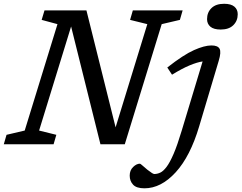

<svg xmlns="http://www.w3.org/2000/svg" viewBox="-42 -762 1276 1014"><path d="M255.5 -50 241 0H-22L-7.5 -50L88.5 -72.5L261.5 -634.5L178 -657L193 -707H414.5L568.5 -89.5L736 -634.5L645 -657L659.5 -707H922.5L908 -657L812 -634.5L617 0H488.5L333.5 -622L164.5 -72.5ZM1051.5 -661Q1051.5 -696.5 1074.8 -719.2Q1098 -742 1141.5 -742Q1178 -742 1195.8 -727Q1213.5 -712 1213.5 -687Q1213.5 -652 1190.2 -629Q1167 -606 1123.5 -606Q1087 -606 1069.2 -621Q1051.5 -636 1051.5 -661ZM1010 -95Q963 63.5 885.8 148Q808.5 232.5 721 232.5Q678.5 232.5 660.8 213.2Q643 194 643 165.5Q643 137.5 661 120Q679 102.5 697 102.5Q699.5 102.5 710.2 112Q721 121.5 736.5 134.5Q752.5 147 760.8 152Q769 157 773 157Q789 157 804.8 149.5Q820.5 142 837.8 119.2Q855 96.5 874.8 50.8Q894.5 5 917.5 -71.5L1028 -437.5Q1000 -433.5 960.5 -417.2Q921 -401 866.5 -367.5L841.5 -405.5Q927.5 -473 982.8 -497.5Q1038 -522 1074.5 -522Q1108.5 -522 1117.8 -504.2Q1127 -486.5 1113 -440.5Z"/></svg>

Font: Newsreader Caption
Style: Italic
Weight: 400
Italic angle: -17°
Designer: Hugues Gentile
Foundry: Production Type
Version: Version 1.001